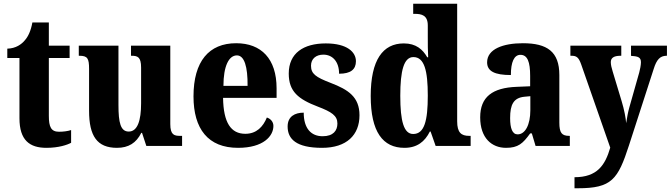

<svg xmlns="http://www.w3.org/2000/svg" viewBox="-20 -780 3584 1026"><path d="M228 10C294 10 340 -6 360 -17V-85C342 -79 318 -76 295 -76C253 -76 241 -102 241 -161V-470H352V-536H241V-660H153C145 -615 130 -584 113 -565C96 -544 65 -521 19 -520V-470H84V-148C84 -31 138 10 228 10Z M605 10C667 10 708 -16 735 -70H739L762 0H953V-54H943C911 -54 890 -59 890 -117V-536H680V-482H683C715 -482 734 -476 734 -419V-228C734 -136 715 -77 668 -77C624 -77 613 -125 613 -219V-536H401V-482H404C448 -482 456 -468 456 -411V-188C456 -53 499 10 605 10Z M1252 10C1388 10 1441 -53 1441 -107C1441 -130 1425 -146 1406 -152C1386 -103 1351 -65 1291 -65C1214 -65 1174 -124 1172 -257H1458V-308C1458 -466 1376 -549 1242 -549C1097 -549 1014 -453 1014 -265C1014 -91 1092 10 1252 10ZM1303 -321H1174C1174 -427 1203 -484 1246 -484C1286 -484 1304 -423 1303 -321Z M1701 10C1833 10 1901 -59 1901 -164C1901 -262 1841 -301 1747 -337C1666 -368 1642 -386 1642 -429C1642 -466 1669 -488 1708 -488C1756 -488 1792 -452 1792 -386C1854 -386 1882 -409 1882 -453C1882 -501 1836 -548 1721 -548C1602 -548 1523 -496 1523 -387C1523 -291 1574 -250 1679 -210C1752 -182 1783 -162 1783 -120C1783 -82 1761 -52 1704 -52C1643 -52 1603 -93 1603 -178C1556 -178 1517 -158 1517 -104C1517 -37 1563 10 1701 10Z M2141 10C2209 10 2250 -23 2277 -77H2281L2308 0H2495V-54H2487C2445 -54 2423 -71 2423 -132V-760H2188V-706H2196C2234 -706 2266 -698 2266 -644V-585C2266 -547 2266 -504 2268 -474H2263C2239 -516 2203 -548 2138 -548C2026 -548 1961 -460 1961 -267C1961 -75 2026 10 2141 10ZM2188 -64C2138 -64 2119 -132 2119 -268C2119 -402 2138 -475 2189 -475C2248 -475 2266 -402 2266 -269C2266 -135 2248 -64 2188 -64Z M2684 10C2749 10 2774 -13 2813 -67H2822L2842 0H3025V-54H3022C2982 -54 2969 -70 2969 -125V-379C2969 -504 2904 -549 2774 -549C2669 -549 2583 -518 2583 -447C2583 -399 2624 -379 2710 -379C2710 -448 2727 -487 2761 -487C2799 -487 2813 -449 2813 -374V-319L2741 -316C2611 -311 2546 -262 2546 -153C2546 -42 2608 10 2684 10ZM2746 -62C2718 -62 2706 -94 2706 -149C2706 -221 2724 -257 2782 -263L2814 -266V-191C2814 -114 2787 -62 2746 -62Z M3050 167V226H3068C3249 226 3282 179 3341 -3L3473 -411C3489 -463 3508 -481 3540 -482H3544V-536H3352V-482L3356 -481C3391 -479 3405 -473 3405 -447C3405 -433 3400 -407 3396 -393L3343 -206C3336 -181 3331 -154 3326 -122C3324 -149 3316 -193 3302 -239L3254 -398C3248 -417 3244 -434 3244 -448C3244 -469 3258 -482 3296 -482H3300V-536H3028V-482H3033C3060 -482 3072 -475 3086 -435L3241 9C3214 102 3172 167 3050 167Z"/></svg>

Font: Noto Serif Sinhala Condensed ExtraBold
Style: Regular
Weight: 800
Width: 3
Designer: Jelle Bosma - Monotype Design Team
Foundry: Monotype Imaging Inc.
Version: Version 2.007